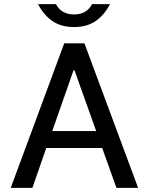

<svg xmlns="http://www.w3.org/2000/svg" viewBox="-20 -910 718 930"><path d="M475 -193H204L137 0H32L291 -700H389L649 0H544ZM446 -275 341 -569H336L233 -275ZM164 -890H251Q277 -840 339 -840Q400 -840 426 -890H513Q483 -834 441 -806.5Q399 -779 339 -779Q278 -779 236 -806.5Q194 -834 164 -890Z"/></svg>

Font: Be Vietnam Medium
Style: Regular
Weight: 500
Designer: Gabriel Lam
Foundry: TypeRant
Version: Version 4.000